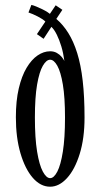

<svg xmlns="http://www.w3.org/2000/svg" viewBox="-20 -730 408 762"><path d="M179 11Q141 11 110.2 -24.2Q79.5 -59.5 61.2 -121.8Q43 -184 43 -264.5Q43 -330 54.5 -379Q66 -428 85.5 -460.8Q105 -493.5 129.2 -510Q153.5 -526.5 179 -526.5Q194 -526.5 205.5 -520Q217 -513.5 224.5 -504.5Q232 -495.5 235.5 -488Q231.5 -519 223.5 -545.5Q215.5 -572 205.5 -592.2Q195.5 -612.5 184 -623.5L153 -576L126.5 -594.5L160 -644.5Q150.5 -654 130 -664.5Q109.5 -675 93 -680.5L104.5 -710.5Q112 -709 124.2 -704Q136.5 -699 149 -692.8Q161.5 -686.5 169 -681.5L178 -675L201 -709L227.5 -691L203.5 -655Q230.5 -632 251.2 -598.8Q272 -565.5 286.5 -519Q301 -472.5 308.2 -409.5Q315.5 -346.5 315.5 -263.5Q315.5 -180.5 296.2 -118.8Q277 -57 245.8 -23Q214.5 11 179 11ZM179 -23Q194 -23 207.5 -49Q221 -75 229.5 -128.5Q238 -182 238 -263.5Q238 -343.5 229.5 -394.2Q221 -445 207.5 -469Q194 -493 179 -493Q164 -493 150 -469Q136 -445 127.2 -394.2Q118.5 -343.5 118.5 -263.5Q118.5 -182 127.2 -128.5Q136 -75 150 -49Q164 -23 179 -23Z"/></svg>

Font: Imbue Thin
Style: Regular
Weight: 400
Version: Version 1.102